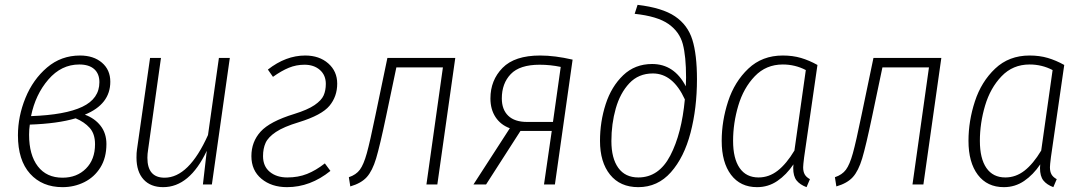

<svg xmlns="http://www.w3.org/2000/svg" viewBox="-20 -761 4471 792"><path d="M435 -424Q435 -331 330 -288Q371 -273 395 -242Q419 -211 419 -167Q419 -110 394 -70Q369 -30 327.5 -9.5Q286 11 238 11Q154 11 104 -44.5Q54 -100 54 -203Q54 -281 85 -357Q116 -433 174 -482.5Q232 -532 310 -532Q366 -532 400.5 -502.5Q435 -473 435 -424ZM108 -282Q249 -287 319.5 -320.5Q390 -354 390 -422Q390 -457 368.5 -476Q347 -495 307 -495Q233 -495 179.5 -433Q126 -371 108 -282ZM103 -247Q100 -228 100 -205Q100 -122 136 -75Q172 -28 238 -28Q297 -28 334.5 -65.5Q372 -103 372 -166Q372 -209 350 -233.5Q328 -258 292 -273Q218 -251 103 -247Z M543 -111Q543 -132 545 -144L599 -522H644L591 -144Q588 -126 588 -110Q588 -28 659 -28Q759 -28 838 -204L883 -522H928L854 0H817L833 -139Q762 11 653 11Q601 11 572 -21Q543 -53 543 -111Z M1371 -416Q1371 -363 1339 -324.5Q1307 -286 1213 -257Q1150 -238 1118 -216.5Q1086 -195 1075.5 -171.5Q1065 -148 1065 -117Q1065 -75 1093 -52Q1121 -29 1165 -29Q1210 -29 1246.5 -43.5Q1283 -58 1320 -87L1343 -56Q1260 11 1164 11Q1100 11 1058.5 -23.5Q1017 -58 1017 -117Q1017 -176 1055 -218Q1093 -260 1194 -291Q1249 -308 1277.5 -327.5Q1306 -347 1315 -367.5Q1324 -388 1324 -415Q1324 -451 1299.5 -472.5Q1275 -494 1236 -494Q1202 -494 1171.5 -481.5Q1141 -469 1106 -444L1085 -474Q1159 -532 1239 -532Q1297 -532 1334 -499.5Q1371 -467 1371 -416Z M1784 0H1739L1807 -483H1615L1573 -283Q1547 -159 1531.5 -107.5Q1516 -56 1493 -30.5Q1470 -5 1425 8L1419 -30Q1449 -40 1464.5 -61Q1480 -82 1493 -128.5Q1506 -175 1529 -287L1578 -522H1858Z M2342 -515 2269 0H2224L2256 -221H2127L1985 0H1933L2083 -232Q2045 -246 2024 -278Q2003 -310 2003 -355Q2003 -430 2053 -481Q2103 -532 2208 -532Q2269 -532 2342 -515ZM2050 -355Q2050 -309 2076.5 -283.5Q2103 -258 2154 -258H2261L2293 -485Q2250 -494 2206 -494Q2124 -494 2087 -455.5Q2050 -417 2050 -355Z M2455 -180Q2455 -259 2478.5 -331.5Q2502 -404 2550.5 -450.5Q2599 -497 2670 -497Q2761 -497 2809 -405L2810 -441Q2810 -529 2796.5 -579.5Q2783 -630 2737.5 -662Q2692 -694 2598 -704L2610 -741Q2712 -729 2764.5 -693.5Q2817 -658 2836 -597Q2855 -536 2855 -434Q2855 -315 2828.5 -213.5Q2802 -112 2747.5 -50.5Q2693 11 2613 11Q2538 11 2496.5 -40.5Q2455 -92 2455 -180ZM2805 -351Q2756 -458 2673 -458Q2614 -458 2576 -417.5Q2538 -377 2520 -313.5Q2502 -250 2502 -179Q2502 -108 2530.5 -68.5Q2559 -29 2613 -29Q2698 -29 2745 -119.5Q2792 -210 2805 -351Z M3352 -493 3297 -112Q3293 -80 3293 -71Q3293 -53 3299.5 -41.5Q3306 -30 3321 -22L3307 11Q3280 1 3266 -16.5Q3252 -34 3252 -68L3253 -83Q3224 -40 3186.5 -14.5Q3149 11 3103 11Q3034 11 2995.5 -40Q2957 -91 2957 -180Q2957 -262 2983.5 -343Q3010 -424 3067 -478Q3124 -532 3209 -532Q3250 -532 3284 -522Q3318 -512 3352 -493ZM3004 -180Q3004 -107 3031 -68Q3058 -29 3109 -29Q3152 -29 3188 -57Q3224 -85 3257 -140L3304 -472Q3260 -495 3209 -495Q3140 -495 3093.5 -446.5Q3047 -398 3025.5 -325.5Q3004 -253 3004 -180Z M3789 0H3744L3812 -483H3620L3578 -283Q3552 -159 3536.5 -107.5Q3521 -56 3498 -30.5Q3475 -5 3430 8L3424 -30Q3454 -40 3469.5 -61Q3485 -82 3498 -128.5Q3511 -175 3534 -287L3583 -522H3863Z M4370 -493 4315 -112Q4311 -80 4311 -71Q4311 -53 4317.5 -41.5Q4324 -30 4339 -22L4325 11Q4298 1 4284 -16.5Q4270 -34 4270 -68L4271 -83Q4242 -40 4204.5 -14.5Q4167 11 4121 11Q4052 11 4013.5 -40Q3975 -91 3975 -180Q3975 -262 4001.5 -343Q4028 -424 4085 -478Q4142 -532 4227 -532Q4268 -532 4302 -522Q4336 -512 4370 -493ZM4022 -180Q4022 -107 4049 -68Q4076 -29 4127 -29Q4170 -29 4206 -57Q4242 -85 4275 -140L4322 -472Q4278 -495 4227 -495Q4158 -495 4111.5 -446.5Q4065 -398 4043.5 -325.5Q4022 -253 4022 -180Z"/></svg>

Font: Fira Sans Condensed ExtraLight
Style: Italic
Weight: 275
Width: 3
Italic angle: -8°
Designer: Carrois Corporate & Edenspiekermann AG
Foundry: Carrois Corporate GbR & Edenspiekermann AG
Version: Version 4.203